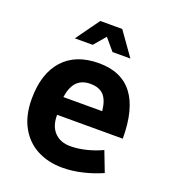

<svg xmlns="http://www.w3.org/2000/svg" viewBox="-134 -814 827 929"><g transform="rotate(20 280.0 -350.0)"><path d="M40 -247Q40 -378 104.5 -449.5Q169 -521 288 -521Q520 -521 520 -217H182Q181 -160 211 -128Q241 -96 293 -96Q332 -96 374.5 -106.5Q417 -117 455 -135L495 -31Q448 -10 395 2.5Q342 15 293 15Q219 15 162 -15Q105 -45 72.5 -104Q40 -163 40 -247ZM283 -413Q239 -413 214 -387.5Q189 -362 181 -308H381Q375 -364 351.5 -388.5Q328 -413 283 -413ZM336 -715 422 -594H330L279 -654L228 -594H136L223 -715Z"/></g></svg>

Font: XXII Aven Bold
Style: Regular
Weight: 700
Designer: Lecter Johnson
Foundry: Doubletwo Studios
Version: Version 1.001